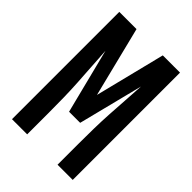

<svg xmlns="http://www.w3.org/2000/svg" viewBox="-215 -832 930 930"><g transform="rotate(45 250.0 -367.5)"><path d="M42 0V-735H160L250 -374L340 -735H458V0H354V-147Q354 -198 355 -249Q356 -300 359 -350.5Q362 -401 365.5 -452Q369 -503 372 -554L288 -221H212L128 -554Q131 -503 134.5 -452Q138 -401 141 -350.5Q144 -300 145 -249Q146 -198 146 -147V0Z"/></g></svg>

Font: Iosevka Fixed
Style: Bold
Weight: 700
Monospace: yes
Designer: Belleve Invis
Foundry: Belleve Invis
Version: Version 32.3.0